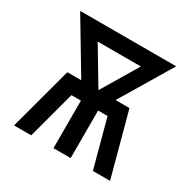

<svg xmlns="http://www.w3.org/2000/svg" viewBox="-124 -637 748 755"><g transform="rotate(30 250.0 -260.0)"><path d="M32 0 109 -286H172L32 -520H468L328 -286H391L468 0H390L332 -216H289V0H211V-216H168L110 0ZM250 -286 348 -450H152Z"/></g></svg>

Font: Zed Mono
Style: Regular
Weight: 400
Monospace: yes
Designer: Belleve Invis
Foundry: Belleve Invis
Version: Version 1.0.0; ttfautohint (v1.8.4)